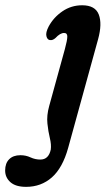

<svg xmlns="http://www.w3.org/2000/svg" viewBox="-150 -468 410 728"><path d="M222 -319.5 108.5 92.5Q87.5 168.5 46.8 204.5Q6 240.5 -51 240.5Q-90.5 240.5 -110.5 222.8Q-130.5 205 -130.5 178.5Q-130.5 151 -115.2 135.8Q-100 120.5 -72.5 120.5Q-52 120.5 -34.2 128.8Q-16.5 137 3 137Q34.5 137 42.5 99Q45 80 39 55.5Q33 31 29.8 0.5Q26.5 -30 36.5 -66L96 -282Q105 -315 105.2 -329Q105.5 -343 93 -343Q78 -343 60.5 -324Q50 -314.5 39.5 -316Q29.5 -317 26 -330.8Q22.5 -344.5 34.5 -367.5Q53 -402 86.5 -425Q120 -448 161.5 -448Q211 -448 224.5 -413Q238 -378 222 -319.5Z"/></svg>

Font: Fraunces 144pt S100 SemiBold
Style: Italic
Weight: 600
Italic angle: -16°
Version: Version 1.000; ttfautohint (v1.8.3)